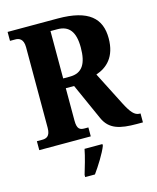

<svg xmlns="http://www.w3.org/2000/svg" viewBox="-134 -806 916 1120"><g transform="rotate(-15 323.5 -246.5)"><path d="M21 0H332V-54H309C282 -54 264 -61 264 -113V-309H314L412 -90C445 -15 509 0 611 0H647V-54H642C611 -54 590 -80 560 -138L457 -340C523 -362 581 -413 581 -526C581 -645 512 -714 324 -714H21V-660H53C74 -660 102 -652 102 -600V-113C102 -61 77 -54 53 -54H21ZM305 -368H264V-654H305C375 -654 410 -612 410 -516C410 -418 379 -368 305 -368ZM239 208V221H298C329 178 370 113 386 71V61H278C270 105 251 168 239 208Z"/></g></svg>

Font: Noto Serif Condensed ExtraBold
Style: Regular
Weight: 800
Width: 3
Designer: Monotype Design Team
Foundry: Monotype Imaging Inc.
Version: Version 2.013